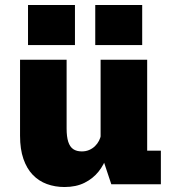

<svg xmlns="http://www.w3.org/2000/svg" viewBox="-20 -740 690 771"><path d="M239 11Q201 11 168.2 -1Q135.5 -13 111.5 -38Q87.5 -63 74 -102Q60.5 -141 60.5 -195V-500H247.5V-224Q247.5 -191 254 -170.8Q260.5 -150.5 274 -141.2Q287.5 -132 308.5 -132Q325 -132 338.2 -137.8Q351.5 -143.5 361.5 -153.2Q371.5 -163 377.5 -174.8Q383.5 -186.5 385.5 -198L419.5 -177Q419.5 -145 408.8 -112Q398 -79 375.8 -51Q353.5 -23 319.5 -6Q285.5 11 239 11ZM427 0 384 -129V-500H571V-100L545.5 -135H626V0ZM92.5 -720H281V-559H92.5ZM362.5 -720H551V-559H362.5Z"/></svg>

Font: Trispace Thin ExtraBold
Style: Regular
Weight: 800
Version: Version 1.210